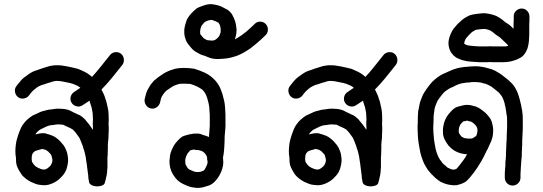

<svg xmlns="http://www.w3.org/2000/svg" viewBox="-20 -811 2622 927"><path d="M336.7 -365.9 345.8 -372.2Q354.9 -377.9 367.9 -387.1Q365 -389.9 362.1 -391.8Q354 -397.1 346.8 -400Q339.1 -403.8 331.9 -406.2Q325.7 -408.2 318 -410.1Q307.9 -412 290.6 -415.8Q275.8 -419.2 271.9 -419.2Q265.7 -419.2 260 -420.1Q254.7 -420.1 248.9 -420.1Q245.1 -420.1 238.8 -418.2Q228.8 -415.8 222.1 -412.9Q212.9 -411 202.9 -407.2Q191.8 -402.9 182.7 -401Q177.9 -399 171.7 -396.2Q165.9 -393.8 158.8 -389Q151.1 -383.2 145.8 -378.9Q141 -375.1 135.7 -369.8Q130.9 -364 125.7 -357.8L119.9 -350.1Q110.8 -338.1 94.7 -335.5Q78.7 -332.9 66.7 -342.4Q54.7 -352 52.3 -368.1Q49.9 -384.2 60 -396.2L65.7 -403.8Q72.9 -412.9 81.1 -422.1Q88.7 -431.2 97.4 -437.6Q106 -444.1 117 -451.8Q128.1 -460 139.1 -465.2Q150.1 -470 160.7 -472.9Q167.9 -475.8 177.9 -479.1Q189.9 -483 199 -485.9Q209.1 -489.2 219.7 -492.1Q234.1 -495 246 -495.9Q254.7 -495.9 262.8 -495.9Q270 -495 276.7 -495Q285.9 -494 306 -490.2Q323.7 -486.8 334.8 -483.9Q346.8 -481.1 357.8 -478.2Q367.9 -473.9 377.9 -469.1Q390.9 -463.8 402.9 -456.1Q413.9 -448.9 424 -439.8Q443.6 -460.9 459 -480.1Q482 -507.9 495.9 -526.1L510.8 -544.8Q519.9 -556.8 536 -559Q552 -561.2 564 -551.6Q576 -542 577.9 -525.9Q579.9 -509.8 570.7 -497.8L555.9 -479.1Q541 -460 518 -432.1Q496.9 -406.2 470 -378.9Q473.9 -372.2 477.7 -363.1Q483.9 -351.1 486.8 -341Q488.7 -332.9 493 -322.8Q495.9 -310.8 499.8 -293Q504.1 -274.8 504.1 -260.9Q505 -248.9 505 -234.1Q505 -219.2 504.1 -212Q504.1 -207.2 505 -198.1Q505 -188 505 -180.8Q505 -172.2 504.1 -164Q504.1 -155.9 503.6 -144.8Q503.1 -133.8 501.7 -126.1Q500.7 -119.9 500.7 -113.2Q500.7 -105 500.7 -95Q500.7 -84.9 500.2 -77.5Q499.8 -70 499.8 -61.9Q498.8 -57.1 498.8 -51.8V-31.2Q498.8 -15.8 498.8 -3.8Q497.8 7.2 496.9 21.1Q495.9 34.1 493 43.2Q492.1 44.1 492.1 45.6Q492.1 47 492.1 48Q488.7 63.8 484.9 74.8Q481.1 83.9 462.4 87.5Q443.6 91.1 426.4 84.7Q409.1 78.2 409.1 61.9Q407.7 57.1 406.7 49.9Q405.8 40.8 405.8 34.1Q404.8 31.2 404.8 28.8Q403.8 20.1 402.9 12.9Q401.9 6.2 401 -1Q400 -10.1 399 -18.2Q398.1 -24.9 396.6 -33.1Q395.7 -40.8 393.8 -53.2Q390.9 -66.2 389.9 -71Q388 -77.2 386.1 -84.9Q382.7 -93 379.9 -105Q376 -116.1 371.7 -126.1Q367.9 -136.2 365 -142.2Q362.1 -148.2 355.9 -155.9Q350.1 -164 345.8 -169.8Q342 -175.1 334.8 -181.8Q331.9 -186.1 329 -187.1Q323.7 -189.9 318.9 -192.8Q311.8 -196.2 300.7 -201Q290.6 -206.2 283.9 -209.1Q283 -209.1 282 -209.1Q274.8 -210.1 266.7 -210.1Q261.9 -211 256.1 -210.1Q248.9 -210.1 241.7 -208.2Q231.7 -207.2 224 -206.2Q218.7 -204.8 213.9 -203.8Q209.1 -201.9 203.8 -200Q198.1 -197.1 189 -192.8Q182.7 -189.9 175.1 -186.1Q169.8 -183.2 163.8 -177.7Q157.8 -172.2 155.9 -169.8Q153 -165.9 151.1 -162.1Q154.9 -163.1 159.7 -164Q174.1 -167.9 184.7 -167.9H191.8Q200 -167.9 207.7 -164L212.9 -163.1Q223 -160.2 233.1 -155.9Q245.1 -151.1 254.7 -142.9Q263.8 -136.2 271.9 -127.6Q280.1 -118.9 286.8 -109.8Q295 -98.8 300.7 -83Q306 -70 307 -58Q308.9 -46 308.9 -35Q307.9 -23 305 -9.1Q301.7 7.2 294 21.1Q286.8 33.1 275.8 44.1Q264.7 56.1 253.2 63.5Q241.7 71 229.7 75.8Q214.9 82 201 83Q189.9 83.9 177 82Q164 81.1 153 77.2Q142 72.9 129 67.1Q115.1 60 104.6 51.6Q94 43.2 85.9 34.1Q78.7 24 71.9 12Q63.8 -1.9 60 -14.9Q57.1 -26.9 57.1 -44.1Q57.1 -47 57.1 -49.9Q56.1 -51.8 56.1 -55.2L54.7 -67.1Q53.7 -83 54.7 -94Q54.7 -102.2 56.1 -109.8Q57.1 -120.9 60.9 -136.2Q63.8 -148.2 68.1 -160.2Q71.9 -172.2 75.8 -180.8Q78.7 -189 83 -197.1Q87.8 -206.2 94 -213.9Q100.7 -224 112.7 -234.5Q124.7 -245.1 137.6 -253.2Q148.7 -259 158.8 -262.8Q166.9 -267.1 174.1 -270Q182.7 -273.9 192.8 -275.8Q202.9 -279.1 212.9 -281.1Q219.7 -282 228.8 -283Q239.8 -284.9 249.9 -285.9Q261.9 -286.8 271.9 -285.9Q281.1 -285.9 288.7 -284.9Q304.1 -283 316.1 -278.2Q321.8 -274.8 333.3 -269.3Q344.8 -263.8 351.1 -260.9Q358.8 -258 365.9 -254.2Q377 -248 389.9 -235Q399 -224.9 404.8 -216.8Q411 -210.1 417.7 -200Q424 -191.8 428.8 -184.2Q428.8 -189 428.8 -196.2Q427.8 -206.2 427.8 -213.9Q428.8 -220.1 428.8 -235Q428.8 -248 427.8 -257.1Q427.8 -265.2 424.9 -278.2Q423 -292.1 419.7 -300.2Q416.8 -310.8 413.9 -318Q412.9 -320.9 412 -325.2Q411 -325.2 411 -324.2Q396.6 -315.1 388 -308.9L378.9 -303.1Q365.9 -294 350.4 -297.6Q334.8 -301.2 326.4 -313.7Q318 -326.1 320.9 -341.5Q323.7 -356.8 336.7 -365.9ZM183.7 -92.1Q180.8 -91.1 177.9 -90.2Q168.8 -87.8 158.8 -84.9Q153 -83 148.7 -81.1Q143.9 -78.2 140 -72.9Q137.6 -71 136.7 -68.1Q134.8 -63.8 133.8 -59Q132.9 -51.8 132.9 -44.1Q132.9 -37.9 133.8 -34.1Q133.8 -31.2 136.7 -25.9Q141 -19.2 144.8 -14.9Q147.7 -11 151.8 -7.9Q155.9 -4.8 163.1 -1Q170.7 2.9 177 4.8Q181.8 6.2 186.3 7.2Q190.9 8.2 194.7 7.2Q196.6 7.2 201 6.2Q205.8 3.8 210.8 0.5Q215.8 -2.9 221.1 -8.2Q225.9 -13.9 227.8 -18.2Q229.7 -21.1 230.7 -24.9Q233.1 -32.1 233.1 -36.9Q233.1 -42.2 231.7 -47Q230.7 -51.8 228.8 -58Q227.8 -62.8 225.9 -65.2Q222.1 -70 216.8 -74.8Q212.9 -80.1 207.7 -83Q205.8 -84.9 202.9 -85.9Q199 -87.8 195.7 -89.2L189 -90.2Q187.1 -91.1 183.7 -92.1Z M990.9 -175.1Q991.8 -186.1 991.8 -190.9Q992.8 -196.2 992.8 -202.9V-257.1Q992.8 -262.8 991.8 -271Q991.8 -278.2 990.9 -283Q990.9 -291.1 989 -301.2Q988 -309.8 985.6 -318Q983.7 -327.1 980.8 -336.2Q977.9 -343.9 974.6 -353Q971.7 -359.2 969.8 -362.1Q965.9 -366.9 961.6 -373.1Q958.8 -377 951.3 -382Q943.9 -387.1 934.8 -391.8Q922.8 -397.1 913.7 -401Q907.9 -402.9 901.7 -404.8Q895.9 -406.2 889.7 -406.2Q880.6 -407.2 867.6 -407.2Q856.6 -407.2 848 -406.2Q839.8 -403.8 837.9 -403.8Q831.7 -401.9 822.5 -398.1Q815.8 -395.2 807.7 -389.9Q800 -385.1 789.9 -377.9Q780.8 -372.2 777 -366.9Q772.7 -363.1 769.8 -357.8Q765.9 -352 761.6 -345.8Q759.7 -342 757.8 -337.2Q755.9 -330.9 754.9 -325.2L753 -317Q749.6 -302.2 736.2 -293Q722.8 -283.9 707.7 -287.5Q692.6 -291.1 684.2 -304.6Q675.8 -318 678.7 -332.9L680.6 -341Q683 -351.1 685.9 -361.2Q689.7 -373.1 695.9 -383.2Q700.7 -391.8 707 -401.9Q714.6 -412 722.8 -421.1Q731.9 -428.8 744.8 -438.8Q757.8 -448 768.8 -455.2Q780.8 -462.8 793.8 -468.1Q804.8 -472.9 812.9 -474.8Q821.6 -479.1 837.9 -481.1Q852.8 -483 868.6 -483Q883.9 -483 894 -482Q907 -481.1 918 -479.1Q930 -475.8 942 -471Q953 -467.1 966.9 -460.9Q983.7 -453.2 996.6 -443.2Q1009.6 -433.1 1018.7 -423Q1025.9 -414.9 1031.7 -406.2Q1039.8 -395.2 1045.6 -379.9Q1049.9 -368.8 1053.7 -357.8Q1056.6 -348.2 1059 -337.2Q1062.8 -325.2 1064.7 -310.8Q1065.7 -300.2 1066.7 -292.6Q1067.6 -284.9 1067.6 -274.8Q1068.6 -265.2 1068.6 -257.1V-202.9Q1068.6 -193.8 1067.6 -186.1Q1067.6 -178.9 1065.7 -165Q1064.7 -156.8 1064.7 -153Q1064.7 -142.9 1064.3 -130.9Q1063.8 -118.9 1063.3 -107.4Q1062.8 -95.9 1061.9 -86.8Q1060.9 -78.2 1060 -69.1Q1059 -60 1056.6 -49.9Q1057.6 -45.1 1057.6 -38.8Q1059 -24 1056.6 -10.1Q1053.7 3.8 1048 18.2Q1043.6 26.9 1038.8 36.9Q1030.7 50.8 1019.7 62.8Q1006.7 77.2 990.9 83.9Q981.8 86.8 970.7 90.2Q957.8 95 942.7 95.9Q927.6 96.9 912.7 94Q897.8 92.1 885.9 86.8Q875.8 83 863.8 77.2Q848 69.1 836.9 59Q825.9 48 817.7 35Q810.6 24 805.8 12Q800 -2.9 798.6 -21.1Q797.6 -36.9 800 -50.8Q801 -68.1 808.6 -85.9Q815.8 -102.2 820.6 -109.8Q825.9 -118.9 836.9 -130.9Q848.9 -144.8 860.9 -152Q871.9 -156.8 892.8 -161.9Q913.7 -166.9 929 -165.9H939.6Q948.7 -165 957.8 -160.2Q966.9 -157.8 977.9 -154Q983.7 -152 989 -149.2Q989 -153 989 -155.9Q989.9 -166.9 990.9 -175.1ZM916.5 -89.2Q913.7 -89.2 909.8 -87.8Q901.7 -85.9 897.8 -84.9Q895.9 -83 894 -80.1Q887.8 -73.9 885.4 -70Q883 -66.2 878.7 -56.1Q875.8 -48.9 874.8 -43.2Q873.9 -34.1 874.8 -25.9Q874.8 -20.1 875.8 -16.8Q878.7 -11 883 -4.8Q884.9 0 888.7 2.9Q891.6 6.2 897.8 9.1Q907 12.9 913.7 15.8Q918.9 18.2 925.7 19.2Q931.9 20.1 937.9 19.7Q943.9 19.2 948.7 18.2Q956.8 14.9 962.6 12.9Q963.5 12 965 11Q968.8 7.2 970.7 2.9Q974.6 -6.2 978.9 -13.9Q980.8 -18.2 981.8 -23Q982.7 -27.8 981.8 -34.1Q978.9 -42.2 979.9 -50.8Q979.9 -53.2 978.9 -55.2Q976 -60.9 972.7 -66.2Q970.7 -69.1 966.9 -72.9Q961.6 -77.2 957.8 -80.1Q954.9 -82 950.6 -83Q945.8 -84.9 942.2 -85.4Q938.6 -85.9 935.7 -86.8H929Q922.8 -86.8 916.5 -89.2Z M1011 -712.2Q1009.1 -713.2 1009.1 -713.2L999 -715.1Q998.1 -715.1 995.2 -714.1Q987.1 -713.2 981.3 -710.8Q976 -708.9 971.2 -706Q969.3 -705 965.9 -702.2Q959.2 -695 955.9 -690.2Q952 -685.9 951.1 -682Q949.2 -678.2 948.2 -672.9Q947.2 -667.1 946.3 -661.9Q946.3 -658 946.3 -653.2Q946.3 -648.9 947.2 -646Q948.2 -645.1 949.2 -643.2Q954 -636.9 960.2 -630.2Q963.1 -626.9 964 -625.9Q971.2 -622.1 977.9 -618.2Q979.9 -618.2 982.3 -616.8Q987.1 -615.8 993.3 -615.8Q1000 -614.9 1006.2 -614.9Q1008.2 -614.9 1010.1 -615.8Q1013.9 -616.8 1018.2 -618.2Q1021.1 -620.1 1025.2 -623Q1029.3 -625.9 1033.1 -630.2Q1036.9 -635 1038.8 -637.9Q1041.2 -642.2 1043.2 -648.9Q1045.1 -653.2 1045.1 -656.1Q1046 -660.9 1045.6 -665.9Q1045.1 -671 1045.1 -674.8Q1044.1 -679.1 1043.2 -683.9Q1042.2 -689.2 1040.3 -692.1Q1037.9 -695.9 1035 -701.2Q1030.2 -704.1 1025.9 -706Q1021.1 -708.9 1015.8 -709.8ZM1028.3 -786.1Q1033.1 -785.1 1036 -784.2L1043.2 -781.8Q1050.8 -778.9 1059 -774.1Q1068.1 -769.8 1078.2 -764Q1093 -754 1101.2 -740Q1105 -731.9 1108.9 -724.2Q1113.2 -715.1 1116.1 -705Q1118.9 -695 1119.9 -685.9Q1120.9 -678.2 1122.3 -668.1Q1122.3 -660 1120.9 -648.9Q1118.9 -635 1114.1 -622.1Q1114.1 -621.1 1114.1 -621.1Q1129 -628.8 1146.3 -640.8Q1170.3 -658 1189 -675.8L1210.1 -695.9Q1221.1 -707 1237.2 -706.5Q1253.2 -706 1263.5 -694.5Q1273.9 -683 1273.4 -666.9Q1272.9 -650.8 1261.9 -640.8L1241.2 -621.1Q1218.2 -600 1190.9 -578.9Q1161.2 -557.8 1131.9 -544.8Q1102.2 -532.9 1073.9 -529Q1048.9 -526.1 1031.2 -526.1Q1006.2 -525.2 981.3 -536.2L967.9 -542H966.9Q953 -544.8 941 -552Q934.3 -555.9 928.1 -559.2Q915.1 -565.9 903.1 -579.9Q895 -589 889.2 -597.1Q879.1 -610.1 875.3 -624Q871 -635 870 -647Q869.1 -658 870 -669.1Q871 -679.1 873.9 -690.2Q877.2 -702.2 881.1 -713.2Q885.9 -724.2 894 -734.8Q901.2 -744.8 912.2 -754.9Q925.2 -768.8 938.1 -775.1Q946.3 -778.9 955.9 -781.8Q966.9 -786.1 978.9 -789Q997.1 -792.8 1014.9 -789L1024 -787.1Q1024.9 -787.1 1028.3 -786.1Z M1657.1 -365.9 1666.2 -372.2Q1675.3 -377.9 1688.2 -387.1Q1685.4 -389.9 1682.5 -391.8Q1674.3 -397.1 1667.1 -400Q1659.5 -403.8 1652.3 -406.2Q1646 -408.2 1638.4 -410.1Q1628.3 -412 1611 -415.8Q1596.2 -419.2 1592.3 -419.2Q1586.1 -419.2 1580.3 -420.1Q1575.1 -420.1 1569.3 -420.1Q1565.5 -420.1 1559.2 -418.2Q1549.2 -415.8 1542.4 -412.9Q1533.3 -411 1523.3 -407.2Q1512.2 -402.9 1503.1 -401Q1498.3 -399 1492.1 -396.2Q1486.3 -393.8 1479.1 -389Q1471.5 -383.2 1466.2 -378.9Q1461.4 -375.1 1456.1 -369.8Q1451.3 -364 1446 -357.8L1440.3 -350.1Q1431.2 -338.1 1415.1 -335.5Q1399 -332.9 1387.1 -342.4Q1375.1 -352 1372.7 -368.1Q1370.3 -384.2 1380.3 -396.2L1386.1 -403.8Q1393.3 -412.9 1401.4 -422.1Q1409.1 -431.2 1417.7 -437.6Q1426.4 -444.1 1437.4 -451.8Q1448.4 -460 1459.5 -465.2Q1470.5 -470 1481.1 -472.9Q1488.2 -475.8 1498.3 -479.1Q1510.3 -483 1519.4 -485.9Q1529.5 -489.2 1540 -492.1Q1554.4 -495 1566.4 -495.9Q1575.1 -495.9 1583.2 -495.9Q1590.4 -495 1597.1 -495Q1606.2 -494 1626.4 -490.2Q1644.1 -486.8 1655.2 -483.9Q1667.1 -481.1 1678.2 -478.2Q1688.2 -473.9 1698.3 -469.1Q1711.3 -463.8 1723.3 -456.1Q1734.3 -448.9 1744.4 -439.8Q1764 -460.9 1779.4 -480.1Q1802.4 -507.9 1816.3 -526.1L1831.2 -544.8Q1840.3 -556.8 1856.4 -559Q1872.4 -561.2 1884.4 -551.6Q1896.4 -542 1898.3 -525.9Q1900.2 -509.8 1891.1 -497.8L1876.3 -479.1Q1861.4 -460 1838.4 -432.1Q1817.3 -406.2 1790.4 -378.9Q1794.2 -372.2 1798.1 -363.1Q1804.3 -351.1 1807.2 -341Q1809.1 -332.9 1813.4 -322.8Q1816.3 -310.8 1820.1 -293Q1824.5 -274.8 1824.5 -260.9Q1825.4 -248.9 1825.4 -234.1Q1825.4 -219.2 1824.5 -212Q1824.5 -207.2 1825.4 -198.1Q1825.4 -188 1825.4 -180.8Q1825.4 -172.2 1824.5 -164Q1824.5 -155.9 1824 -144.8Q1823.5 -133.8 1822.1 -126.1Q1821.1 -119.9 1821.1 -113.2Q1821.1 -105 1821.1 -95Q1821.1 -84.9 1820.6 -77.5Q1820.1 -70 1820.1 -61.9Q1819.2 -57.1 1819.2 -51.8V-31.2Q1819.2 -15.8 1819.2 -3.8Q1818.2 7.2 1817.3 21.1Q1816.3 34.1 1813.4 43.2Q1812.5 44.1 1812.5 45.6Q1812.5 47 1812.5 48Q1809.1 63.8 1805.3 74.8Q1801.4 83.9 1782.7 87.5Q1764 91.1 1746.8 84.7Q1729.5 78.2 1729.5 61.9Q1728.1 57.1 1727.1 49.9Q1726.1 40.8 1726.1 34.1Q1725.2 31.2 1725.2 28.8Q1724.2 20.1 1723.3 12.9Q1722.3 6.2 1721.3 -1Q1720.4 -10.1 1719.4 -18.2Q1718.5 -24.9 1717 -33.1Q1716.1 -40.8 1714.1 -53.2Q1711.3 -66.2 1710.3 -71Q1708.4 -77.2 1706.5 -84.9Q1703.1 -93 1700.2 -105Q1696.4 -116.1 1692.1 -126.1Q1688.2 -136.2 1685.4 -142.2Q1682.5 -148.2 1676.3 -155.9Q1670.5 -164 1666.2 -169.8Q1662.4 -175.1 1655.2 -181.8Q1652.3 -186.1 1649.4 -187.1Q1644.1 -189.9 1639.3 -192.8Q1632.1 -196.2 1621.1 -201Q1611 -206.2 1604.3 -209.1Q1603.4 -209.1 1602.4 -209.1Q1595.2 -210.1 1587.1 -210.1Q1582.3 -211 1576.5 -210.1Q1569.3 -210.1 1562.1 -208.2Q1552 -207.2 1544.4 -206.2Q1539.1 -204.8 1534.3 -203.8Q1529.5 -201.9 1524.2 -200Q1518.5 -197.1 1509.4 -192.8Q1503.1 -189.9 1495.4 -186.1Q1490.2 -183.2 1484.2 -177.7Q1478.2 -172.2 1476.3 -169.8Q1473.4 -165.9 1471.5 -162.1Q1475.3 -163.1 1480.1 -164Q1494.5 -167.9 1505 -167.9H1512.2Q1520.4 -167.9 1528.1 -164L1533.3 -163.1Q1543.4 -160.2 1553.5 -155.9Q1565.5 -151.1 1575.1 -142.9Q1584.2 -136.2 1592.3 -127.6Q1600.5 -118.9 1607.2 -109.8Q1615.3 -98.8 1621.1 -83Q1626.4 -70 1627.3 -58Q1629.3 -46 1629.3 -35Q1628.3 -23 1625.4 -9.1Q1622.1 7.2 1614.4 21.1Q1607.2 33.1 1596.2 44.1Q1585.1 56.1 1573.6 63.5Q1562.1 71 1550.1 75.8Q1535.3 82 1521.3 83Q1510.3 83.9 1497.4 82Q1484.4 81.1 1473.4 77.2Q1462.4 72.9 1449.4 67.1Q1435.5 60 1424.9 51.6Q1414.4 43.2 1406.2 34.1Q1399 24 1392.3 12Q1384.2 -1.9 1380.3 -14.9Q1377.5 -26.9 1377.5 -44.1Q1377.5 -47 1377.5 -49.9Q1376.5 -51.8 1376.5 -55.2L1375.1 -67.1Q1374.1 -83 1375.1 -94Q1375.1 -102.2 1376.5 -109.8Q1377.5 -120.9 1381.3 -136.2Q1384.2 -148.2 1388.5 -160.2Q1392.3 -172.2 1396.2 -180.8Q1399 -189 1403.4 -197.1Q1408.2 -206.2 1414.4 -213.9Q1421.1 -224 1433.1 -234.5Q1445.1 -245.1 1458 -253.2Q1469.1 -259 1479.1 -262.8Q1487.3 -267.1 1494.5 -270Q1503.1 -273.9 1513.2 -275.8Q1523.3 -279.1 1533.3 -281.1Q1540 -282 1549.2 -283Q1560.2 -284.9 1570.3 -285.9Q1582.3 -286.8 1592.3 -285.9Q1601.4 -285.9 1609.1 -284.9Q1624.5 -283 1636.5 -278.2Q1642.2 -274.8 1653.7 -269.3Q1665.2 -263.8 1671.5 -260.9Q1679.1 -258 1686.3 -254.2Q1697.4 -248 1710.3 -235Q1719.4 -224.9 1725.2 -216.8Q1731.4 -210.1 1738.1 -200Q1744.4 -191.8 1749.2 -184.2Q1749.2 -189 1749.2 -196.2Q1748.2 -206.2 1748.2 -213.9Q1749.2 -220.1 1749.2 -235Q1749.2 -248 1748.2 -257.1Q1748.2 -265.2 1745.3 -278.2Q1743.4 -292.1 1740 -300.2Q1737.2 -310.8 1734.3 -318Q1733.3 -320.9 1732.4 -325.2Q1731.4 -325.2 1731.4 -324.2Q1717 -315.1 1708.4 -308.9L1699.3 -303.1Q1686.3 -294 1670.7 -297.6Q1655.2 -301.2 1646.8 -313.7Q1638.4 -326.1 1641.2 -341.5Q1644.1 -356.8 1657.1 -365.9ZM1504.1 -92.1Q1501.2 -91.1 1498.3 -90.2Q1489.2 -87.8 1479.1 -84.9Q1473.4 -83 1469.1 -81.1Q1464.3 -78.2 1460.4 -72.9Q1458 -71 1457.1 -68.1Q1455.2 -63.8 1454.2 -59Q1453.2 -51.8 1453.2 -44.1Q1453.2 -37.9 1454.2 -34.1Q1454.2 -31.2 1457.1 -25.9Q1461.4 -19.2 1465.2 -14.9Q1468.1 -11 1472.2 -7.9Q1476.3 -4.8 1483.5 -1Q1491.1 2.9 1497.4 4.8Q1502.2 6.2 1506.7 7.2Q1511.3 8.2 1515.1 7.2Q1517 7.2 1521.3 6.2Q1526.1 3.8 1531.2 0.5Q1536.2 -2.9 1541.5 -8.2Q1546.3 -13.9 1548.2 -18.2Q1550.1 -21.1 1551.1 -24.9Q1553.5 -32.1 1553.5 -36.9Q1553.5 -42.2 1552 -47Q1551.1 -51.8 1549.2 -58Q1548.2 -62.8 1546.3 -65.2Q1542.4 -70 1537.2 -74.8Q1533.3 -80.1 1528.1 -83Q1526.1 -84.9 1523.3 -85.9Q1519.4 -87.8 1516.1 -89.2L1509.4 -90.2Q1507.4 -91.1 1504.1 -92.1Z M2501.2 -128.1Q2501.2 -124.2 2501.2 -112.2Q2500.2 -98.8 2500.2 -91.1Q2500.2 -83 2499.3 -75.8Q2499.3 -67.1 2499.3 -58Q2498.3 -49.9 2497.4 -39.8Q2496.4 -32.1 2496.4 -26.9Q2496.4 -20.1 2495 -6.2Q2494 4.8 2494 12.9Q2494 21.1 2493 28.8Q2493 36 2493 40.8V47Q2493 62.8 2481.5 73.9Q2470 84.9 2454.7 84.9Q2439.3 84.9 2428.3 73.9Q2417.3 62.8 2417.3 47V40.8Q2417.3 34.1 2417.3 24.9Q2418.2 18.2 2418.2 9.1Q2419.2 0 2420.1 -12.9Q2420.1 -23 2420.1 -27.8Q2421.1 -36 2422.1 -47Q2422.1 -57.1 2423 -63.8Q2423 -70 2423 -75.8Q2424 -84.9 2424 -93Q2424 -102.2 2424.9 -116.1Q2424.9 -128.1 2426.4 -136.2Q2426.4 -144.8 2426.4 -154Q2427.3 -163.1 2427.3 -171.5Q2427.3 -179.9 2428.3 -193.8Q2428.3 -207.2 2428.3 -213.9V-232.1Q2428.3 -238.8 2427.8 -246Q2427.3 -253.2 2424.9 -262.8Q2424 -274.8 2422.1 -283Q2421.1 -289.2 2420.1 -295Q2417.3 -303.1 2416.3 -312.2Q2414.4 -318 2412 -326.1Q2409.1 -333.8 2406.7 -338.8Q2404.3 -343.9 2401.7 -348Q2399 -352 2395.2 -355.9Q2392.3 -361.2 2385.1 -366.9Q2377 -374.1 2365 -383.2Q2355.4 -390.9 2350.8 -394Q2346.3 -397.1 2339.1 -400Q2330.9 -403.8 2325.2 -406.2Q2321.3 -407.2 2316.1 -408.2Q2309.4 -410.1 2303.1 -412Q2297.4 -412.9 2290.2 -413.9Q2283 -414.9 2274.3 -414.9Q2264.3 -414.9 2260 -414.9Q2253.2 -413.9 2246 -412.9Q2240.3 -412.9 2230.2 -412Q2223 -411 2218.2 -410.1Q2212.9 -409.1 2207.2 -408.2Q2202.4 -407.2 2193.3 -403.8Q2185.1 -401 2181.3 -399Q2173.1 -393.8 2161.2 -389Q2153 -386.1 2145.3 -380.8Q2137.2 -376 2129 -369.8Q2122.3 -364 2114.1 -354Q2105 -342 2101.2 -337.2Q2097.4 -330.9 2093 -325.2Q2091.1 -321.8 2090.2 -318.9Q2088.2 -313.2 2083 -302.2Q2080.1 -293 2079.1 -289.2Q2077.2 -283 2077.2 -277.2Q2076.3 -271.9 2075.3 -265.2Q2074.3 -258 2073.4 -248Q2073.4 -236.9 2073.4 -231.2Q2073.4 -224 2072.7 -216.1Q2071.9 -208.2 2071.9 -200Q2071.9 -192.8 2071.9 -187.1Q2071.9 -179.9 2072.7 -169.5Q2073.4 -159.2 2074.3 -152Q2074.3 -145.8 2075.3 -139.1Q2076.3 -132.9 2077.2 -126.1Q2079.1 -117 2080.1 -108.9Q2081.1 -103.1 2083 -93Q2085.4 -83 2087.3 -77.2Q2089.2 -72.9 2093 -61.9Q2097.4 -50.8 2100.2 -47Q2103.1 -40.8 2108.4 -35Q2111.3 -30.2 2117 -23Q2124.2 -15.8 2133.3 -9.1Q2138.1 -2.9 2141 -1.9Q2147.2 1 2153 3.8Q2157.3 6.2 2164 7.2Q2170.3 8.2 2172.2 8.2Q2177 7.2 2182.3 4.8Q2184.2 3.8 2185.1 2.9Q2191.4 -3.8 2195.7 -9.4Q2200 -14.9 2206.2 -23Q2211 -28.8 2218.2 -38.8Q2222.1 -45.1 2226.4 -50.8Q2230.2 -57.1 2235 -66.2Q2230.2 -66.2 2224 -67.1Q2207.2 -69.1 2192.3 -74.8Q2179.4 -80.1 2170.3 -85.9Q2158.3 -94 2146.3 -107Q2137.2 -118.9 2130.9 -130Q2121.3 -145.8 2118.9 -164Q2118 -177.9 2118.9 -191.8Q2120.4 -203.8 2124.2 -218.2Q2128.1 -232.1 2136.2 -246Q2144.4 -260 2157.3 -272.9Q2173.1 -290.2 2187.1 -295Q2196.2 -297.8 2207.2 -300.2Q2217.3 -303.1 2226.4 -304.1Q2243.2 -306 2260 -301.2L2268.1 -298.8Q2277.2 -297.8 2283 -294L2291.1 -290.2Q2302.2 -283.9 2313.2 -274.8Q2324.2 -267.1 2333.3 -256.1Q2344.4 -244.1 2350.1 -233.1Q2355.4 -222.1 2357.3 -211Q2360.2 -200 2361.2 -186.1Q2361.2 -171.2 2359.2 -155.9Q2357.3 -144.8 2354 -137.2Q2353 -130.9 2350.1 -126.1L2347.2 -119.9Q2344.4 -115.1 2342 -108.9L2335.3 -93Q2330 -84.9 2325.2 -73.9Q2318.9 -60 2315.1 -53.2Q2311.3 -46 2304.1 -33.1Q2296.4 -20.1 2291.1 -12Q2285.4 -1.9 2279.1 6.2Q2274.3 12.9 2267.9 22.1Q2261.4 31.2 2255.2 37.9Q2249.4 46 2241.2 54.2Q2229.3 68.1 2212 74.8Q2198.1 80.1 2185.1 83Q2168.3 84.9 2149.2 81.1Q2132.4 78.2 2121.3 72.9Q2114.1 70 2106 66.2Q2096.4 60 2082 48Q2071 37.9 2061.4 27.8Q2052.3 16.8 2045.1 8.2Q2039.3 0 2035 -8.2Q2029.3 -16.8 2023 -32.1Q2017.3 -47 2014.4 -56.1Q2012 -63.8 2009.1 -75.8Q2006.2 -87.8 2005.3 -96.9Q2004.3 -105 2002.4 -112.2Q2001 -120.9 2000 -129.5Q1999 -138.1 1998.1 -145.8Q1997.1 -154 1997.1 -165.9Q1996.2 -177.9 1996.2 -185.9Q1996.2 -193.8 1996.2 -202.9Q1997.1 -211 1997.1 -218.2Q1997.1 -224 1997.1 -231.2Q1997.1 -238.8 1997.6 -252Q1998.1 -265.2 1999 -273.9Q2000 -282 2002.4 -290.2Q2003.4 -297.8 2005.3 -306Q2007.2 -316.1 2012 -329Q2017.3 -341 2019.2 -346.8Q2023 -356.8 2029.3 -365.9Q2034.1 -373.1 2038.4 -379.9Q2043.2 -387.1 2054.2 -401Q2067.1 -418.2 2081.1 -428.8Q2093 -438.8 2106 -447Q2118 -454.2 2130.9 -459Q2140 -462.8 2146.3 -466.2Q2156.4 -471 2169.3 -475.8Q2181.3 -480.1 2189 -482Q2196.2 -483 2203.4 -484.9Q2211 -485.9 2223 -487.8Q2232.1 -487.8 2240.3 -489.2Q2245.1 -490.2 2252.3 -490.2Q2260 -491.1 2274.3 -491.1Q2289.2 -491.1 2301.2 -489.2Q2312.2 -487.8 2320.4 -485.9Q2326.1 -483.9 2334.3 -482Q2344.4 -480.1 2353 -477.2Q2361.2 -473.9 2371.2 -469.1Q2382.3 -462.8 2390.2 -458Q2398.1 -453.2 2412 -442.2Q2424.9 -432.1 2435 -424Q2445.1 -414.9 2452.3 -407.2Q2460 -399 2465.5 -389.9Q2471 -380.8 2475.5 -371.5Q2480.1 -362.1 2483.9 -349.2Q2488.2 -337.2 2490.2 -328.1Q2491.1 -321.8 2493 -315.1Q2496.4 -305 2497.4 -295Q2499.3 -286.8 2501.2 -275.8Q2503.1 -262.8 2503.6 -252.5Q2504.1 -242.2 2504.1 -232.1V-213.9Q2504.1 -206.2 2504.1 -190.9Q2503.1 -177.9 2503.1 -168.8Q2503.1 -159.2 2502.2 -150.1Q2502.2 -142 2501.2 -128.1ZM2253.2 -224Q2250.4 -224.9 2248 -224.9L2238.4 -227.8L2236 -228.8Q2230.2 -227.8 2223 -225.9Q2219.2 -224.9 2215.3 -224Q2214.4 -223 2212 -220.1Q2205.3 -213.9 2202.4 -209.1Q2199 -202.9 2197.1 -197.1Q2195.2 -189.9 2195.2 -184.2Q2194.2 -177.9 2195.2 -172.2Q2195.2 -169.8 2196.2 -167.9Q2200 -162.1 2205.3 -154.9L2210.1 -150.1Q2215.3 -148.2 2221.1 -144.8Q2224.9 -142.9 2232.1 -142.9Q2242.2 -141 2247 -142Q2251.3 -142 2257.1 -142Q2259 -142.9 2264.3 -144.8Q2271 -149.2 2278.2 -154Q2279.1 -154.9 2280.1 -156.8Q2283 -164 2283.9 -169.8Q2285.4 -176 2285.4 -183.2Q2283.9 -189 2283.9 -192.8Q2283 -196.2 2281.1 -199Q2280.1 -201 2276.3 -206.2Q2271 -212 2266.2 -216.1Q2261.4 -220.1 2256.1 -223Z M2433.6 -589.9Q2433.6 -589.9 2432.6 -592.8Q2428.3 -598.1 2422.5 -602.9Q2412.5 -612 2402.4 -622.1Q2396.6 -627.8 2391.4 -632.1Q2382.3 -637.9 2374.6 -643.2Q2366.4 -648.9 2357.3 -657.1Q2352.5 -660.9 2347.5 -663.5Q2342.4 -666.2 2338.6 -667.1Q2331.4 -669.1 2323.3 -671Q2318.5 -671 2313.2 -671Q2304.6 -671 2299.3 -670Q2293.5 -669.1 2283.5 -668.1Q2279.6 -667.1 2275.3 -666.2Q2270.5 -663.8 2265.2 -660Q2260.4 -658 2256.6 -654.2Q2249.4 -647 2241.2 -638.8Q2235.5 -633.1 2230.2 -625.9Q2227.3 -622.1 2225.4 -616.8Q2222.5 -611 2221.6 -604.8Q2221.6 -602.9 2221.6 -601Q2221.6 -600 2222.5 -599Q2226.4 -596.2 2229.3 -595.2Q2234.5 -592.8 2240.5 -591.8Q2246.5 -590.9 2254.2 -589.9Q2264.3 -589 2275.3 -588Q2286.3 -587.1 2292.6 -587.1Q2298.3 -587.1 2309.4 -587.1Q2320.4 -587.1 2333.3 -587.1Q2346.3 -588 2356.4 -587.1Q2367.4 -587.1 2377.5 -587.1Q2386.6 -587.1 2395.2 -587.1Q2402.4 -587.1 2410.6 -587.1Q2416.3 -587.1 2423.5 -587.1Q2427.3 -588 2430.2 -589Q2432.6 -589 2433.6 -589.9ZM2459.5 -672.9Q2459.5 -677.2 2459.5 -681.1Q2459.5 -691.1 2459.5 -696.9Q2460.4 -707.9 2460.4 -713.2Q2460.4 -718.9 2460.4 -726.1V-732.9Q2460.4 -748.2 2471.9 -759Q2483.5 -769.8 2499 -769.8Q2514.6 -769.8 2525.4 -758.3Q2536.2 -746.8 2536.2 -731.9V-725.2Q2536.2 -718 2536.2 -710.8Q2536.2 -704.1 2535.3 -695.9Q2535.3 -687.8 2535.3 -679.1Q2535.3 -670 2535.3 -659V-640.8Q2535.3 -634.1 2534.3 -625.9Q2534.3 -614.9 2532.4 -602.9Q2530.5 -589.9 2526.6 -577Q2521.3 -562.1 2513.2 -551.1Q2502.6 -536.2 2486.3 -529Q2478.2 -524.2 2467.6 -520.9Q2458.5 -518 2452.3 -516.1Q2442.2 -513.2 2431.2 -512.2Q2421.6 -510.8 2411.5 -510.8Q2402.4 -510.8 2393.3 -510.8Q2383.2 -510.8 2376.5 -510.8Q2367.4 -510.8 2355.4 -510.8Q2345.3 -512.2 2334.3 -510.8Q2322.3 -510.8 2311.3 -510.8Q2299.3 -510.8 2292.6 -510.8Q2283.5 -510.8 2270.5 -512.2Q2257.6 -513.2 2246.5 -514.1Q2233.6 -515.1 2223.5 -518Q2212.5 -519.9 2202.4 -524.2Q2191.4 -528.1 2181.3 -533.8Q2168.3 -542.9 2159.2 -555.9Q2150.6 -568.8 2147.2 -585.1Q2143.4 -602.9 2147.2 -620.1Q2149.6 -632.1 2155.4 -646Q2161.6 -660.9 2170.3 -672.9Q2178.4 -683 2187.5 -693Q2195.2 -701.2 2203.4 -707.9Q2213.4 -718 2225.4 -725.2Q2236.5 -731.9 2248.4 -737.2Q2260.4 -741 2274.3 -742.9Q2282.5 -743.9 2288.2 -744.8Q2296.4 -745.8 2308.4 -746.8Q2323.3 -748.2 2337.2 -744.8Q2349.6 -742.9 2358.3 -740Q2370.3 -737.2 2382.3 -730.7Q2394.2 -724.2 2406.2 -715.1Q2413.4 -708.9 2419.2 -704.1Q2425.4 -700.2 2433.6 -695Q2445.6 -686.8 2456.6 -674.8Q2456.6 -674.8 2457.6 -673.9Q2458.5 -672.9 2459.5 -672.9Z"/></svg>

Font: Namteng
Style: Regular
Weight: 400
Designer: Khon Soe Zaw Thu
Foundry: MPUA
Version: Version 1.03 June 17, 2016